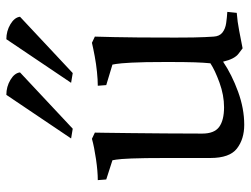

<svg xmlns="http://www.w3.org/2000/svg" viewBox="-110 -652 771 590"><g transform="rotate(-90 275.0 -356.5)"><path d="M458 -85Q459 -67 470.5 -58Q482 -49 499.5 -46.5Q517 -44 534 -43L531 -14Q504 -12 476 -6.5Q448 -1 422 4Q422 4 405.5 -8.5Q389 -21 381 -56Q341 -29 289 -10Q237 9 187 9Q143 9 114 -13.5Q85 -36 85 -95V-229Q85 -302 83.5 -337.5Q82 -373 80 -384.5Q78 -396 78 -396L19 -415L17 -441Q44 -441 81.5 -446.5Q119 -452 144 -459L163 -450Q163 -450 162.5 -420Q162 -390 161.5 -340.5Q161 -291 160.5 -233.5Q160 -176 160 -120Q160 -83 180.5 -68Q201 -53 241 -53Q278 -53 316.5 -67Q355 -81 376 -95Q378 -115 379 -143Q380 -171 380 -229Q380 -302 378 -337.5Q376 -373 374 -384.5Q372 -396 372 -396L309 -415L307 -441Q325 -441 349.5 -443.5Q374 -446 398 -450.5Q422 -455 439 -459L458 -450Q458 -450 456.5 -391Q455 -332 455 -202Q455 -139 456.5 -112Q458 -85 458 -85ZM519 -680 346 -518 316 -523 450 -722Q475 -722 496 -709.5Q517 -697 519 -680ZM348 -680 175 -518 145 -523 279 -722Q304 -722 325 -709.5Q346 -697 348 -680Z"/></g></svg>

Font: Average
Style: Regular
Weight: 400
Designer: Eduardo Tunni
Foundry: Eduardo Rodriguez Tunni
Version: Version 1.003; ttfautohint (v1.8.4.7-5d5b)